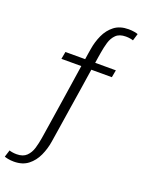

<svg xmlns="http://www.w3.org/2000/svg" viewBox="-223 -872 870 1143"><g transform="rotate(20 212.5 -300.0)"><path d="M13.5 187.5Q-7 187.5 -24 184Q-41 180.5 -46.5 178L-32.5 133.5Q-27 136 -14 138.2Q-1 140.5 14 140.5Q54.5 140.5 76.2 119.2Q98 98 107.8 65.2Q117.5 32.5 123 -2.5Q128.5 -36.5 137.2 -93.2Q146 -150 156.5 -218Q167 -286 177.5 -355.5Q188 -425 197 -484.5H71L79.5 -531H204.5Q207.5 -550.5 210 -567.5Q212.5 -584.5 215 -598Q222.5 -646 242.2 -689.2Q262 -732.5 297.2 -759.8Q332.5 -787 387.5 -787Q408 -787 424.8 -783.8Q441.5 -780.5 447 -778L433.5 -733.5Q427.5 -736 414.5 -738.2Q401.5 -740.5 387 -740.5Q346 -740.5 324.5 -719.2Q303 -698 293.5 -665.2Q284 -632.5 278.5 -597.5Q276 -584 273.5 -567.2Q271 -550.5 268 -531H399L390.5 -484.5H260.5Q251.5 -425 240.8 -355.5Q230 -286 219.2 -217.8Q208.5 -149.5 199.8 -92.8Q191 -36 185.5 -2Q178 46 158.2 89.2Q138.5 132.5 103.2 160Q68 187.5 13.5 187.5Z"/></g></svg>

Font: Epilogue Light
Style: Regular
Weight: 300
Designer: Tyler Finck
Foundry: Etcetera Type Co
Version: Version 2.111; ttfautohint (v1.8.3)